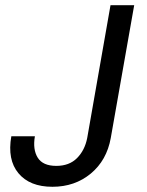

<svg xmlns="http://www.w3.org/2000/svg" viewBox="-20 -717 570 744"><path d="M317.9 -182.1 408.2 -696.8H500L409.2 -182.1Q393.6 -95.7 331.8 -44.4Q270 6.8 183.1 6.8Q95.2 6.8 51.5 -45.7Q7.8 -98.1 23.9 -189H115.2Q106.4 -137.7 126.2 -106Q146 -74.2 198.2 -74.2Q248.5 -74.2 278.6 -104.5Q308.6 -134.8 317.9 -182.1Z"/></svg>

Font: Poppins
Style: Italic
Weight: 400
Italic angle: -10°
Designer: Ninad Kale (Devanagari), Jonny Pinhorn (Latin)
Foundry: Indian Type Foundry
Version: Version 3.200;PS 1.000;hotconv 16.6.54;makeotf.lib2.5.65590